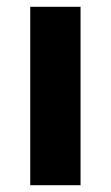

<svg xmlns="http://www.w3.org/2000/svg" viewBox="-20 -545 326 565"><path d="M217 0H69V-525H217Z"/></svg>

Font: IBM Plex Sans
Style: Bold
Weight: 700
Designer: Mike Abbink, Paul van der Laan, Pieter van Rosmalen
Foundry: Bold Monday
Version: Version 3.201